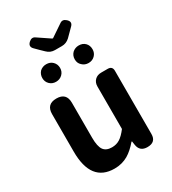

<svg xmlns="http://www.w3.org/2000/svg" viewBox="-231 -1092 1099 1226"><g transform="rotate(-30 318.5 -478.5)"><path d="M246 14Q73 14 73 -211V-487Q73 -560 146 -560Q219 -560 219 -487V-229Q219 -165 238 -138Q257 -112 299 -112Q332 -112 357.5 -128Q383 -144 412 -182V-495Q412 -524 430 -542Q448 -560 477 -560H485H525Q559 -560 559 -526V-280V-60Q559 0 496 0Q440 0 432 -54L428 -81H424Q385 -35 346 -12Q301 14 246 14ZM199 -653Q171 -653 152.5 -671.5Q134 -690 134 -717Q134 -744 152 -764Q172 -782 199 -782Q228 -782 246 -764Q265 -745 265 -717.5Q265 -690 246 -671.5Q227 -653 199 -653ZM439 -653Q411 -653 392 -672Q373 -689 373 -717Q373 -745 392 -764Q412 -782 439 -782Q468 -782 486 -764Q504 -746 504 -717Q504 -690 485.5 -671.5Q467 -653 439 -653ZM294 -832Q260 -832 236 -856L208 -883L180 -911Q156 -935 182 -959Q205 -980 227 -964L316 -904H321L410 -964Q432 -980 455 -959Q482 -935 458 -911L430 -883L402 -855Q377 -832 345 -832Z"/></g></svg>

Font: GenSenRounded2 TW B
Style: Regular
Weight: 700
Version: Version 2.000;PS 2;hotconv 16.6.51;makeotf.lib2.5.65220 DEVE